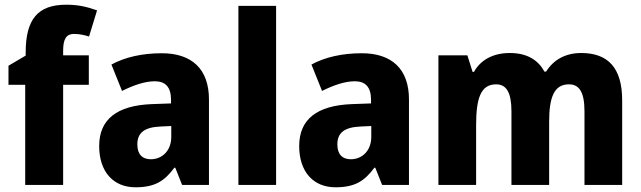

<svg xmlns="http://www.w3.org/2000/svg" viewBox="-20 -785 2723 815"><path d="M357 -425V-550H248V-570C248 -620 262 -641 294 -641C317 -641 339 -636 358 -630L392 -741C347 -757 310 -765 261 -765C141 -765 89 -704 89 -562V-549L16 -506V-425H87V0H248V-425Z M667 -559C582 -559 510 -542 453 -511L498 -399C548 -424 596 -440 637 -440C681 -440 706 -417 706 -361V-346L623 -343C478 -337 401 -280 401 -165C401 -57 460 10 555 10C637 10 678 -16 720 -73H724L753 0H867V-363C867 -492 794 -559 667 -559ZM662 -248 707 -250V-204C707 -146 669 -109 620 -109C585 -109 563 -129 563 -172C563 -220 591 -245 662 -248Z M1152 0V-760H992V0Z M1516 -559C1431 -559 1359 -542 1302 -511L1347 -399C1397 -424 1445 -440 1486 -440C1530 -440 1555 -417 1555 -361V-346L1472 -343C1327 -337 1250 -280 1250 -165C1250 -57 1309 10 1404 10C1486 10 1527 -16 1569 -73H1573L1602 0H1716V-363C1716 -492 1643 -559 1516 -559ZM1511 -248 1556 -250V-204C1556 -146 1518 -109 1469 -109C1434 -109 1412 -129 1412 -172C1412 -220 1440 -245 1511 -248Z M2447 -560C2381 -560 2330 -532 2298 -481H2291C2265 -529 2219 -560 2144 -560C2071 -560 2019 -529 1992 -480H1986L1964 -550H1841V0H2001V-252C2001 -367 2020 -427 2086 -427C2130 -427 2151 -392 2151 -312V0H2311V-268C2311 -372 2332 -427 2395 -427C2439 -427 2461 -394 2461 -312V0H2621V-359C2621 -497 2561 -560 2447 -560Z"/></svg>

Font: Noto Sans Myanmar UI SemiCondensed ExtraBold
Style: Regular
Weight: 800
Width: 4
Designer: Monotype Design Team
Foundry: Monotype Imaging Inc.
Version: Version 2.103